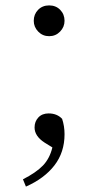

<svg xmlns="http://www.w3.org/2000/svg" viewBox="-20 -517 365 711"><path d="M105 -440Q105 -464 121 -480.5Q137 -497 162 -497Q187 -497 203 -480.5Q219 -464 219 -440Q219 -417 202.5 -400Q186 -383 162 -383Q138 -383 121.5 -400Q105 -417 105 -440ZM174 29 145 11Q108 -13 108 -45Q108 -67 122 -82Q136 -97 160 -97Q191 -97 210 -77Q219 -50 219 -20Q219 47 181.5 95.5Q144 144 76 174L65 147Q114 122 139 96Q164 70 174 29Z"/></svg>

Font: GL-CurulMinamoto Light
Style: Regular
Weight: 300
Designer: Eunice (kana); Ryoko NISHIZUKA 西塚涼子 (ideographs); Frank Grießhammer (Latin, Greek & Cyrillic); Wenlong ZHANG
Foundry: Gutenberg Labo; Adobe
Version: Version 1.002